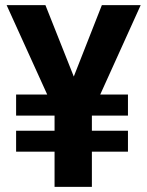

<svg xmlns="http://www.w3.org/2000/svg" viewBox="-20 -731 576 751"><path d="M480.5 -219.7V-137.7H339.4V0H193.4V-137.7H43V-219.7H193.4V-278.8H43V-361.3H164.6L5.9 -710.9H157.7L268.6 -431.6L378.4 -710.9H530.3L372.1 -361.3H480.5V-278.8H339.4V-219.7Z"/></svg>

Font: Vazirmatn FD
Style: Bold
Weight: 700
Designer: Saber Rastikerdar
Foundry: Saber Rastikerdar
Version: Version 33.001